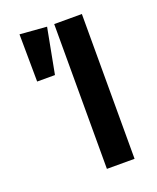

<svg xmlns="http://www.w3.org/2000/svg" viewBox="-132 -781 705 861"><g transform="rotate(-20 220.5 -350.5)"><path d="M360 0H228V-691H360ZM153 -475H68L66 -701L194 -691Z"/></g></svg>

Font: Trujillo Medium
Style: Regular
Weight: 500
Designer: Fira Sans original fonts by bBox Type GmbH, Carrois Corporate GbR, & Edenspiekermann AG / Changes by Cristiano Sobral
Foundry: Fira Sans original fonts by bBox Type GmbH, Carrois Corporate GbR, & Edenspiekermann AG / Changes by Cristiano Sobral
Version: Version 4.301;October 17, 2021;FontCreator 14.0.0.2814 64-bi